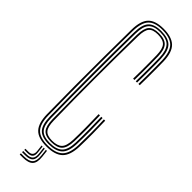

<svg xmlns="http://www.w3.org/2000/svg" viewBox="-312 -808 938 938"><g transform="rotate(45 157.0 -339.0)"><path d="M159.8 6.8Q102 6.8 76.8 -19.9Q51.5 -46.5 50.5 -107.5Q49 -202 48.6 -303.2Q48.2 -404.5 48.8 -503.6Q49.2 -602.8 50.5 -691.2Q51.5 -752.5 76.6 -778.9Q101.8 -805.2 158.5 -805.2Q215 -805.2 242.1 -779.2Q269.2 -753.2 271 -691.2Q271.5 -674.5 271.6 -642.6Q271.8 -610.8 271.5 -578.4Q271.2 -546 270.8 -527.2H261.8Q262.2 -543.8 262.5 -576Q262.8 -608.2 262.6 -641Q262.5 -673.8 262 -691Q260 -750.2 235 -773.8Q210 -797.2 158.5 -797.2Q105.8 -797.2 83.1 -772.6Q60.5 -748 59.5 -691Q55.2 -398.5 59.5 -107.5Q60.5 -50.2 83.6 -25.8Q106.8 -1.2 159.5 -1.2Q213.8 -1.2 238.9 -25.4Q264 -49.5 266 -107.5Q267.2 -150.8 267.1 -195.6Q267 -240.5 265 -285.5H274.2Q275.5 -244.8 276 -199.5Q276.5 -154.2 275 -107.5Q273 -45.8 245.9 -19.5Q218.8 6.8 159.8 6.8ZM159.5 -9Q111.2 -9 90.4 -31.5Q69.5 -54 68.8 -108.5Q66.5 -251 66.5 -401.4Q66.5 -551.8 68.8 -691Q69.5 -745 90.2 -767.1Q111 -789.2 158.5 -789.2Q206.5 -789.2 228.8 -767.5Q251 -745.8 252.8 -690.8Q253.2 -679.8 253.4 -658.1Q253.5 -636.5 253.5 -611.2Q253.5 -586 253.2 -563.4Q253 -540.8 252.5 -527.2H243.5Q244 -549.2 244.2 -580Q244.5 -610.8 244.4 -640.9Q244.2 -671 243.8 -690.8Q242.5 -738.5 223.5 -760Q204.5 -781.5 158.5 -781.5Q115.2 -781.5 96.9 -761.1Q78.5 -740.8 77.8 -691Q75.8 -549.2 75.8 -400Q75.8 -250.8 77.8 -108Q78.5 -58 97.2 -37.5Q116 -17 159.5 -17Q204 -17 225 -36.9Q246 -56.8 247.8 -108Q249 -151.2 248.6 -194.5Q248.2 -237.8 247 -285.5H256Q257.2 -244.5 257.8 -199.1Q258.2 -153.8 256.8 -107.8Q255 -52.5 231.8 -30.8Q208.5 -9 159.5 -9ZM159.5 -25Q120 -25 103.9 -43.6Q87.8 -62.2 87 -108.2Q85.5 -201.2 85 -301.1Q84.5 -401 85 -500.2Q85.5 -599.5 87 -691Q87.8 -737 103.8 -755.2Q119.8 -773.5 158.5 -773.5Q199 -773.5 216.2 -754.6Q233.5 -735.8 234.5 -690.5Q235 -669 235.2 -639Q235.5 -609 235.2 -579Q235 -549 234.5 -527.2H225.2Q226 -549.5 226.1 -581.1Q226.2 -612.8 226.1 -642.6Q226 -672.5 225.5 -689.5Q224.5 -732 209.6 -748.8Q194.8 -765.5 158.5 -765.5Q124 -765.5 110.4 -749.4Q96.8 -733.2 96 -691Q90.5 -394.8 96 -108.2Q96.8 -66 110.8 -49.4Q124.8 -32.8 159.5 -32.8Q195.2 -32.8 211.6 -48.9Q228 -65 229.5 -109.2Q230.8 -149.5 230.4 -195.5Q230 -241.5 228.8 -285.5H237.8Q239 -246.8 239.6 -200.1Q240.2 -153.5 238.5 -108.2Q237 -61.8 219 -43.4Q201 -25 159.5 -25ZM169.8 20H177.2L181.2 56Q185.5 93.8 170.4 110.1Q155.2 126.5 116.5 126.5H95.5V118.5H116.5Q151 118.5 164.2 104Q177.5 89.5 173.8 56ZM140 20H147L151 54.2Q153.8 75.8 145.6 85.2Q137.5 94.8 116.5 94.8H95.5V87H116.5Q147.5 87 144 54.2ZM154.8 20H162L166 55.2Q169.8 84.8 158.1 97.6Q146.5 110.5 116.5 110.5H95.5V102.5H116.5Q142 102.5 151.9 91.5Q161.8 80.5 158.8 55.2Z"/></g></svg>

Font: Big Shoulders Inline Display Light
Style: Regular
Weight: 300
Designer: Patric King
Foundry: XO Type Co
Version: Version 1.000